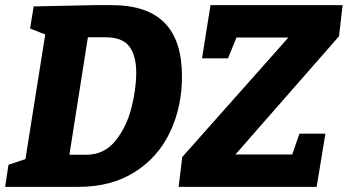

<svg xmlns="http://www.w3.org/2000/svg" viewBox="-26 -727 1353 747"><path d="M409 -707Q546 -707 614 -638.5Q682 -570 682 -430Q682 -311 635.5 -213Q589 -115 498 -57.5Q407 0 280 0H-6L7 -86L73 -108L150 -593L91 -616L105 -702L341 -707ZM310 -125Q379 -125 422.5 -178.5Q466 -232 485 -306Q504 -380 504 -444Q504 -511 477 -546.5Q450 -582 384 -582H316L244 -125ZM1307 -707 1293 -586 890 -126H1111L1139 -207H1240L1206 0H669L683 -116L1096 -581H894L861 -500H760L793 -707Z"/></svg>

Font: Bitter Pro ExtraBold
Style: Italic
Weight: 800
Italic angle: -9°
Designer: Sol Matas, and Bitter project Authors
Foundry: Sol Matas
Version: Version 1.010